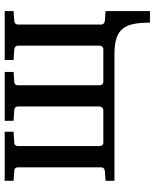

<svg xmlns="http://www.w3.org/2000/svg" viewBox="62 -584 678 843"><g transform="rotate(-90 401.5 -163.0)"><path d="M723.1 155.8Q723.1 112.8 717 83Q710.9 53.2 695.3 34.9Q679.7 16.6 652.8 8.3Q626 0 585 0H28.8V-39.1L70.8 -42Q80.1 -43 84 -47.6Q87.9 -52.2 87.9 -57.1V-424.8Q87.9 -430.2 84 -435.1Q80.1 -439.9 70.8 -439.9L28.8 -442.9V-481.9H244.1V-442.9L196.8 -439.9Q188.5 -439.9 184.8 -435.1Q181.2 -430.2 181.2 -424.8V-64Q181.2 -59.6 184.8 -54.2Q188.5 -48.8 196.8 -48.8H337.9Q346.2 -48.8 350.6 -54.2Q355 -59.6 355 -64V-424.8Q355 -430.2 350.6 -435.1Q346.2 -439.9 337.9 -439.9L292 -442.9V-481.9H506.8V-442.9L463.9 -439.9Q455.6 -439.9 451.9 -435.1Q448.2 -430.2 448.2 -424.8V-64Q448.2 -59.6 451.9 -54.2Q455.6 -48.8 463.9 -48.8H605Q613.3 -48.8 617.7 -54.2Q622.1 -59.6 622.1 -64V-424.8Q622.1 -430.2 617.7 -434.6Q613.3 -439 605 -439.9L559.1 -442.9V-481.9H773.9V-442.9L731 -439.9Q722.7 -439 718.8 -434.6Q714.8 -430.2 714.8 -424.8V-57.1Q714.8 -52.2 718.8 -47.6Q722.7 -43 731 -42L773.9 -39.1V155.8Z"/></g></svg>

Font: Charis SIL CyrE
Style: Regular
Weight: 400
Foundry: SIL International
Version: Version 5.000